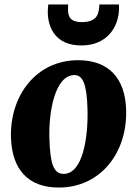

<svg xmlns="http://www.w3.org/2000/svg" viewBox="-20 -841 624 871"><path d="M29.8 -214.4C35.2 -72.3 107.4 9.8 246.6 9.8C438.5 9.8 558.6 -151.4 552.2 -343.3C547.9 -485.4 473.6 -567.9 335 -567.9C143.1 -567.9 23.4 -406.2 29.8 -214.4ZM268.6 -52.2C222.7 -52.2 207.5 -98.6 204.1 -212.4C200.2 -335.9 230 -500.5 317.9 -500.5C356 -500.5 374 -458 377 -345.2C380.4 -217.8 356 -52.2 268.6 -52.2ZM349.1 -634.8C472.2 -634.8 520 -726.6 520 -804.2C520 -809.6 520 -815.4 519.5 -820.8H430.7C429.2 -781.7 423.3 -740.7 351.6 -740.7C294.9 -740.7 288.6 -769.5 288.6 -798.8C288.6 -806.6 289.1 -814 289.1 -820.8H199.2C197.8 -810.1 196.8 -798.8 196.8 -787.6C196.8 -714.4 232.9 -634.8 349.1 -634.8Z"/></svg>

Font: Merriweather
Style: Heavy Italic
Weight: 900
Italic angle: -7.5°
Designer: Eben Sorkin
Foundry: Eben Sorkin
Version: Version 1.001